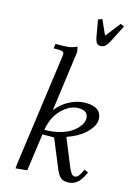

<svg xmlns="http://www.w3.org/2000/svg" viewBox="-138 -1004 761 1082"><g transform="rotate(15 242.5 -463.0)"><path d="M64.9 6.8 66.9 -17.1 155.8 -662.1Q158.2 -681.6 158.2 -683.1Q158.2 -693.4 151.4 -697.8Q144.5 -702.1 127 -702.1H97.2L101.1 -729Q154.3 -729 176 -731.4Q197.8 -733.9 225.1 -746.1L231 -717.8L183.1 -363.8Q213.4 -404.8 259.5 -428.5Q305.7 -452.1 352.1 -452.1Q400.4 -452.1 423.6 -433.3Q446.8 -414.6 446.8 -380.9Q446.8 -342.8 405.8 -302.5Q364.7 -262.2 295.9 -238.8L360.8 -80.1Q371.1 -55.7 379.4 -45.4Q387.7 -35.2 397.9 -35.2Q417 -35.2 432.1 -64.9L442.9 -86.9L465.8 -76.2L455.1 -54.2Q423.8 6.8 369.1 6.8Q343.8 6.8 328.4 -5.1Q313 -17.1 299.8 -48.8L230 -217.8H162.1L131.8 0ZM166 -245.1Q215.3 -245.1 256.8 -256.8Q298.3 -268.6 324 -286.9Q349.6 -305.2 363.8 -326.2Q377.9 -347.2 377.9 -367.2Q377.9 -413.1 320.8 -413.1Q270 -413.1 223.4 -366.2Q176.8 -319.3 166 -245.1ZM296.9 -923.8 319.8 -933.1 358.9 -846.2 426.8 -933.1 448.2 -923.8 401.9 -832Q388.2 -804.7 376.5 -793.9Q364.7 -783.2 349.1 -783.2Q333.5 -783.2 325.4 -793.9Q317.4 -804.7 313 -832Z"/></g></svg>

Font: Dihjauti
Style: Italic
Weight: 400
Italic angle: -9°
Designer: T. Christopher White
Version: Version 3.0.0